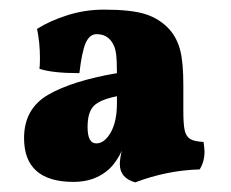

<svg xmlns="http://www.w3.org/2000/svg" viewBox="-20 -738 480 399"><path d="M405 -423Q405 -402 395 -386Q327 -384 261 -359Q229 -368 229 -397Q229 -407 233 -425Q229 -415 221 -403.5Q213 -392 206 -386Q177 -360 133 -360Q30 -360 30 -451Q30 -512 80 -541Q130 -570 223 -586Q223 -614 221 -627.5Q219 -641 213 -650Q202 -667 181 -667Q166 -667 158 -648.5Q150 -630 145 -586Q89 -586 62 -595Q63 -602 63 -617Q63 -650 57 -678Q84 -695 120.5 -706.5Q157 -718 196 -718Q253 -718 282.5 -708.5Q312 -699 332 -677Q348 -659 354.5 -633.5Q361 -608 361 -562V-507Q361 -479 364 -466.5Q367 -454 375.5 -449Q384 -444 403 -443Q405 -429 405 -423ZM223 -538Q188 -531 175 -518Q162 -505 162 -474Q162 -440 180 -440Q197 -440 210 -462.5Q223 -485 223 -524Z"/></svg>

Font: Vollkorn SC Black
Style: Regular
Weight: 900
Designer: Friedrich Althausen
Foundry: Friedrich Althausen
Version: Version 4.015